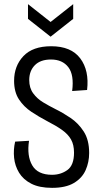

<svg xmlns="http://www.w3.org/2000/svg" viewBox="-20 -895 494 926"><path d="M231 11Q170 11 131 -9Q92 -29 72 -62Q52 -95 48 -134Q44 -173 53 -212L120 -216Q109 -143 135.5 -97.5Q162 -52 231 -52Q273 -52 305 -75Q337 -98 337 -159Q337 -197 322.5 -222.5Q308 -248 279 -268.5Q250 -289 207 -311Q167 -332 131 -356Q95 -380 71.5 -415.5Q48 -451 48 -505Q48 -577 93 -624.5Q138 -672 227 -672Q323 -672 367 -613.5Q411 -555 400 -461L328 -456Q338 -534 309.5 -571Q281 -608 226 -608Q175 -608 148 -580.5Q121 -553 121 -509Q121 -471 140 -445Q159 -419 188 -401.5Q217 -384 247 -369Q282 -352 320 -326.5Q358 -301 384 -260.5Q410 -220 410 -157Q410 -113 393 -74.5Q376 -36 336.5 -12.5Q297 11 231 11ZM115 -875 224 -789 333 -875V-804L224 -718L115 -804Z"/></svg>

Font: Bricolage Grotesque 12pt Condensed Light
Style: Regular
Weight: 300
Width: 3
Designer: Mathieu Triay
Foundry: Atelier Triay
Version: Version 1.001; ttfautohint (v1.8.4.7-5d5b);gftools[0.9.33.de